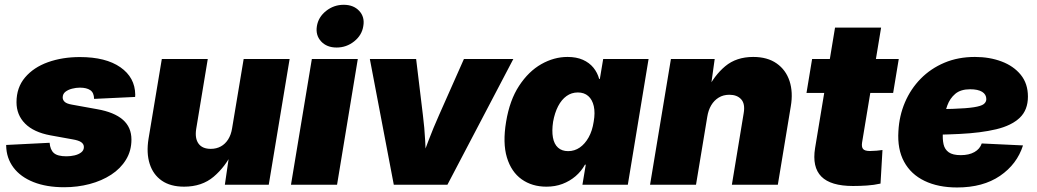

<svg xmlns="http://www.w3.org/2000/svg" viewBox="-20 -787 4420 818"><path d="M253.4 10.7Q178.2 10.7 122.8 -11.2Q67.4 -33.2 37.4 -73.2Q7.3 -113.3 6.3 -166.5Q6.3 -167.5 6.3 -168.2Q6.3 -168.9 6.3 -169.4L191.4 -178.7Q193.8 -148.9 209.5 -135Q225.1 -121.1 263.2 -121.1Q280.8 -121.1 297.6 -125Q314.5 -128.9 325.9 -137.7Q337.4 -146.5 337.4 -160.6Q337.4 -172.9 326.4 -180.9Q315.4 -189 288.6 -193.4L194.8 -210.4Q123.5 -223.6 86.9 -260.5Q50.3 -297.4 50.3 -351.6Q50.3 -414.1 86.7 -457Q123 -500 184.3 -522Q245.6 -543.9 320.3 -543.9Q430.7 -543.9 492.9 -500.5Q555.2 -457 556.2 -383.8Q556.2 -381.8 555.9 -379.2Q555.7 -376.5 555.7 -374L380.9 -365.7Q380.4 -392.1 364.7 -402.8Q349.1 -413.6 320.3 -413.6Q304.2 -413.6 287.1 -409.2Q270 -404.8 258.5 -395.8Q247.1 -386.7 247.1 -371.6Q247.1 -361.3 255.4 -353.3Q263.7 -345.2 286.1 -341.3L394 -321.8Q466.3 -309.1 503.2 -277.1Q540 -245.1 540 -192.4Q540 -144.5 516.8 -106.7Q493.7 -68.8 453.6 -42.7Q413.6 -16.6 361.8 -2.9Q310.1 10.7 253.4 10.7Z M764.2 8.3Q706.5 8.3 669.4 -17.3Q632.3 -43 617.7 -89.1Q603 -135.3 612.8 -195.8L669.4 -535.6H865.2L815.9 -237.8Q809.6 -197.8 825.7 -175.3Q841.8 -152.8 877.9 -152.8Q901.9 -152.8 920.7 -163.1Q939.5 -173.3 951.9 -192.9Q964.4 -212.4 968.8 -240.2L1018.1 -535.6H1213.9L1125 0H938L958.5 -140.6H971.2Q940.4 -76.7 890.4 -34.2Q840.3 8.3 764.2 8.3Z M1219.7 0 1308.6 -535.6H1504.4L1416 0ZM1414.1 -584.5Q1372.1 -584.5 1347.9 -610.8Q1323.7 -637.2 1330.1 -675.8Q1336.4 -714.4 1369.4 -740.5Q1402.3 -766.6 1444.3 -766.6Q1486.3 -766.6 1510.5 -740.5Q1534.7 -714.4 1527.8 -675.8Q1522 -637.2 1489 -610.8Q1456.1 -584.5 1414.1 -584.5Z M1657.7 0 1555.7 -535.6H1752.9L1781.7 -296.9Q1788.6 -242.7 1791.5 -186.5Q1794.4 -130.4 1796.9 -67.9H1760.7Q1783.7 -130.4 1804.9 -186.3Q1826.2 -242.2 1850.6 -296.9L1956.5 -535.6H2167L1886.2 0Z M2308.1 8.3Q2246.6 8.3 2202.4 -23.2Q2158.2 -54.7 2139.6 -116.2Q2121.1 -177.7 2136.2 -268.1Q2151.4 -360.4 2191.7 -421.6Q2231.9 -482.9 2286.1 -513.7Q2340.3 -544.4 2397.9 -544.4Q2436 -544.4 2463.4 -532.2Q2490.7 -520 2508.1 -498.8Q2525.4 -477.5 2532.7 -450.7H2535.6L2549.8 -535.6H2743.2L2654.8 0H2461.4L2475.6 -85.4H2472.2Q2456.5 -57.1 2431.9 -36.1Q2407.2 -15.1 2376.2 -3.4Q2345.2 8.3 2308.1 8.3ZM2400.4 -143.1Q2427.7 -143.1 2450 -158.4Q2472.2 -173.8 2487.8 -201.7Q2503.4 -229.5 2509.3 -268.1Q2516.1 -306.6 2509.8 -334.7Q2503.4 -362.8 2486.1 -377.9Q2468.8 -393.1 2441.9 -393.1Q2415 -393.1 2393.8 -377.9Q2372.6 -362.8 2357.9 -334.7Q2343.3 -306.6 2336.4 -268.1Q2330.6 -229.5 2335.7 -201.2Q2340.8 -172.9 2357.4 -158Q2374 -143.1 2400.4 -143.1Z M2993.2 -289.1 2945.3 0H2749.5L2838.4 -535.6H3024.9L3005.4 -395.5L2991.7 -401.4Q3022.5 -465.3 3069.8 -504.9Q3117.2 -544.4 3189 -544.4Q3249.5 -544.4 3288.8 -516.8Q3328.1 -489.3 3343.8 -441.7Q3359.4 -394 3349.1 -334L3293.9 0H3098.1L3148.4 -304.7Q3155.3 -344.7 3137.7 -364Q3120.1 -383.3 3087.4 -383.3Q3061.5 -383.3 3042 -371.3Q3022.5 -359.4 3010 -338.4Q2997.6 -317.4 2993.2 -289.1Z M3809.1 -535.6 3785.2 -391.1H3416L3439.9 -535.6ZM3537.6 -669.4H3733.9L3652.8 -179.7Q3649.9 -160.6 3657.2 -152.1Q3664.6 -143.6 3686.5 -143.6Q3696.8 -143.6 3714.8 -145Q3732.9 -146.5 3739.7 -147.9L3731.4 -4.9Q3703.6 1.5 3673.3 3.4Q3643.1 5.4 3614.3 5.4Q3519 5.4 3479.2 -34.9Q3439.5 -75.2 3452.6 -156.2Z M4057.6 11.7Q3977.1 11.7 3918.9 -16.4Q3860.8 -44.4 3831.8 -97.9Q3802.7 -151.4 3807.6 -228Q3811 -293.5 3835.4 -350.8Q3859.9 -408.2 3902.6 -451.7Q3945.3 -495.1 4003.7 -519.8Q4062 -544.4 4133.8 -544.4Q4195.8 -544.4 4247.1 -525.1Q4298.3 -505.9 4328.9 -468.3Q4359.4 -430.7 4359.4 -375.5Q4359.4 -318.4 4324.5 -285.2Q4289.6 -252 4224.4 -236.3Q4159.2 -220.7 4068.1 -216.3Q3977.1 -211.9 3864.3 -211.9L3882.3 -321.3Q3979 -321.3 4038.3 -323.2Q4097.7 -325.2 4128.9 -330.1Q4160.2 -335 4171.1 -343.5Q4182.1 -352.1 4182.1 -364.7Q4182.1 -384.8 4164.3 -395.8Q4146.5 -406.7 4113.3 -406.7Q4072.8 -406.7 4049.8 -387.2Q4026.9 -367.7 4016.1 -338.1Q4005.4 -308.6 4002 -277.3Q3998.5 -246.1 3997.1 -222.7Q3995.1 -193.8 4000 -172.1Q4004.9 -150.4 4022 -138.2Q4039.1 -126 4073.2 -126Q4108.4 -126 4131.6 -139.2Q4154.8 -152.3 4162.6 -175.8L4338.4 -167.5Q4313 -87.4 4240.5 -37.8Q4168 11.7 4057.6 11.7Z"/></svg>

Font: Inter 20pt Black
Style: Italic
Weight: 900
Italic angle: -9.3988°
Version: Version 4.001;git-66647c0bb